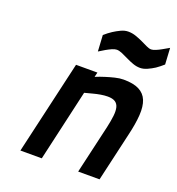

<svg xmlns="http://www.w3.org/2000/svg" viewBox="-134 -854 885 962"><g transform="rotate(20 308.0 -372.5)"><path d="M82 0 197 -499H311L305 -474Q329 -484 355 -492Q377 -499 401.5 -505Q426 -511 447 -511Q499 -511 529.5 -495.5Q560 -480 572.5 -449Q585 -418 582 -371Q579 -324 564 -261L504 0H390L450 -260Q458 -296 461 -323Q464 -350 459.5 -368Q455 -386 441 -395Q427 -404 401 -404Q384 -404 363.5 -400.5Q343 -397 325 -392Q304 -387 283 -381L196 0ZM616 -653Q597 -636 578 -623Q561 -612 541 -603Q521 -594 503 -594Q484 -594 464.5 -601Q445 -608 427 -617Q409 -626 392.5 -633Q376 -640 364 -640Q353 -640 338.5 -633.5Q324 -627 310 -619Q294 -610 277 -599L272 -685Q291 -702 311 -715Q328 -726 348 -735.5Q368 -745 387 -745Q408 -745 428 -738Q448 -731 466 -722.5Q484 -714 498.5 -707Q513 -700 524 -700Q533 -700 547.5 -706Q562 -712 576 -720Q593 -729 611 -740Z"/></g></svg>

Font: Panefresco 800wt
Style: Italic
Weight: 800
Foundry: Campivisivi & Chank Co
Version: Version 1.001